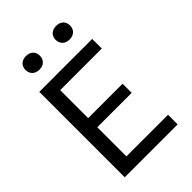

<svg xmlns="http://www.w3.org/2000/svg" viewBox="-270 -1050 1160 1160"><g transform="rotate(-45 310.0 -470.0)"><path d="M85.5 0H537.5V-82H182V-331H476V-409H182V-648H537.5V-730H85.5ZM181.5 -824C217.5 -824 242.5 -846 242.5 -882.5C242.5 -918.5 217.5 -940 181.5 -940C145 -940 120 -918.5 120 -882.5C120 -846 145 -824 181.5 -824ZM439 -824C475.5 -824 500.5 -846 500.5 -882.5C500.5 -918.5 475.5 -940 439 -940C403 -940 377.5 -918.5 377.5 -882.5C377.5 -846 403 -824 439 -824Z"/></g></svg>

Font: Monaspace Neon
Style: Regular
Weight: 400
Designer: Riley Cran & the Lettermatic Team
Foundry: Lettermatic
Version: Version 1.200 (Monaspace Neon)